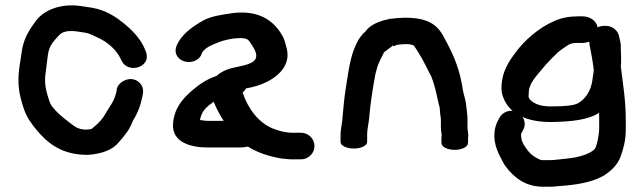

<svg xmlns="http://www.w3.org/2000/svg" viewBox="-20 -558 2445 729"><path d="M308.4 -65.8C284.2 -66.2 271.2 -71.7 254.3 -84.7C237.8 -97.4 218.6 -111.6 206.3 -123.4L192.1 -137.1L181.1 -149.7C174.5 -157.3 170 -166.6 167.5 -174.3C158.7 -201.2 151 -224 151 -256.2C151 -263.4 151.7 -270.1 152.8 -278C156.3 -302.4 158.1 -323.7 161.8 -349.3C166.8 -383.9 179.6 -397.3 203.8 -423.6C224.5 -446.2 258.4 -441.7 304 -433.8C318.5 -431.3 337.4 -422.2 356.7 -412.7C391.5 -395.5 421.1 -368.8 437 -337.1C443.1 -323.2 449.4 -312.3 462.8 -305.7C490.8 -291.7 520.4 -305 531.9 -322.9C542 -338.8 536.9 -356.2 530.4 -370.9C513.6 -411.7 481.1 -444.4 448.3 -470.9C423.8 -490.8 384 -519.3 330.1 -528.5L303.1 -532.5C211.7 -550.2 144.9 -519.4 113.4 -475.1C90.7 -443.4 68.6 -410.8 62.2 -359.3C57.9 -325.7 50 -294.3 50 -254.8C50 -231.5 52.3 -210.9 57.6 -189.6C65.1 -159.6 73.3 -129.3 91.5 -101.3C107.7 -76.2 129 -51.4 149.8 -31.3C180.5 -3.7 226.7 30 312.8 30H314.2C366.3 26.2 408.6 11.1 431.7 -18.7C449.3 -39 470.6 -62.2 483.5 -96.7C485.8 -102.9 491.9 -110.1 497.2 -122.3L503 -134.4C512 -153.3 517.4 -177 521.5 -195.5C524.8 -210.4 524.5 -225.8 514.4 -238.6C484.8 -276.4 430.5 -252.1 423.2 -219.5L422.1 -209.4C421.6 -205.1 422.1 -210.1 418.7 -197.9C410 -167.9 398.1 -157.8 382.5 -129.8C371.8 -109.3 356.5 -92.4 337.8 -76.8C331.9 -71.9 329.2 -69.2 326.3 -67.6H325.2C319.4 -66.9 316.4 -66.5 308.4 -65.8Z M769 2H882.1C894.5 2 904.3 2.2 921.3 -1.5C955.5 20.8 1001.9 36 1048.2 43.7L1068.4 45.9C1076.1 46.7 1083 47 1090 47H1123C1150.1 47 1174 25 1174 -3.5C1174 -32 1150.1 -54 1123 -54H1090C1064.5 -54 1041.6 -60.4 1019.3 -68.7C962.2 -90.1 921.5 -145.7 901.2 -206.6C904.7 -209.5 909.6 -214 913.8 -222.3C915.3 -222.7 920.4 -223.5 928.1 -225.1C1003 -240.2 1093.2 -292.5 1067.2 -379.4C1063.4 -392.2 1060.8 -407.7 1052.5 -422C1027.8 -464.9 981.6 -515.7 883 -510C874.9 -509.5 863.9 -508.8 850.4 -506.4C822.8 -501.7 784.6 -497.4 754.2 -481.5C714.5 -459.4 666.6 -427.9 649.3 -380.9C644.8 -368.9 646 -356.1 652.1 -345.9C672.8 -311.5 731.8 -316.5 744.9 -351.9C752.8 -376.7 787 -388 813.1 -398.8C829.8 -404.9 861.3 -413.3 891.3 -413.3C913.6 -413.3 921.2 -409.6 928.5 -398.7C940.1 -381.6 953 -363.3 953 -346.2C953 -334.9 948.5 -331.5 943 -325.3C904.3 -298.3 847.6 -311 802.4 -269.8C765.6 -257.6 736.4 -238.2 707.3 -212.6C673.9 -183.2 641.4 -147.4 637 -88.6C631.7 -15.7 707.5 2 769 2ZM791.3 -171.7C801.7 -145.8 814.9 -121.3 829.2 -99H771.4C759.4 -99 752.3 -100.5 739.3 -102.3C745.3 -138.5 767 -154.2 791.3 -171.7Z M1758 -42C1757.7 -54.6 1755 -66.8 1755 -72V-104C1755 -122.2 1752.1 -137.8 1750.9 -151.4C1748.7 -178.9 1741.1 -195.7 1737.7 -214.8C1727.2 -287.7 1706.7 -339.7 1675.6 -398C1657.6 -433.3 1641.4 -464.5 1596.3 -479.9C1557.9 -493.2 1508.5 -492.5 1464.9 -486.7L1462.9 -487C1427.6 -479.8 1398.3 -469.7 1376.9 -449.6L1362.6 -433.3L1362 -434C1352.3 -422.4 1344 -414.8 1334.1 -393.5C1308.9 -343.5 1303.2 -285.3 1293.3 -225.9C1286.5 -184.8 1283 -138.5 1279.1 -96.9C1278.2 -87.3 1273 -62.3 1273 -46V-19C1273 -5 1296.3 6 1323.5 6C1350.7 6 1374 -5 1374 -19V-47.7C1374 -69.2 1380.3 -90.2 1381.9 -112.1C1386.2 -166.7 1395.2 -221.1 1405.1 -275.6L1412.2 -301.9C1416.5 -317.8 1430.6 -344.8 1436.1 -355.3L1436.3 -356.9C1439.6 -361.2 1443.2 -364 1448 -366.9C1453.1 -371.4 1462.1 -377 1470.2 -383.4L1471.9 -388.9L1472.5 -382.1L1488 -387.8C1491.5 -388.4 1503.5 -389.8 1514.4 -390.3C1534.5 -390.8 1540.7 -389.4 1551.1 -385.5C1557.5 -377.2 1562.8 -367.3 1570.7 -355.1C1588.3 -327.7 1600.1 -300.1 1617.2 -268.6C1627.8 -243.1 1636.6 -206 1643.5 -173.1C1646.8 -156.5 1650 -152.2 1650 -143C1650 -125.4 1654 -115 1654 -103V-72C1654 -60.2 1656.7 -51.6 1657 -47C1656.3 -40.4 1656 -33.2 1656 -25V-15C1656 -0.9 1678.1 11 1706.5 11C1734.9 11 1757 -0.9 1757 -15V-25C1757 -33.6 1757.3 -37.7 1758 -42Z M1988.2 -214V-215C1988.2 -218.6 1989.8 -224.8 1992.8 -231.1C2000.1 -251.6 2015.1 -268 2035 -292.1C2054.6 -315.9 2093.6 -358.4 2115.4 -372.5C2145.1 -391.8 2143.7 -395 2176.5 -395H2191.4C2199.9 -395 2209.5 -397 2217.4 -399.8C2217.6 -392.5 2218.9 -384.7 2220.4 -377.7C2222.9 -365.5 2232 -318.2 2234.6 -291.4C2233.2 -281.4 2231.1 -266.3 2228.8 -251C2222.9 -212.6 2204 -184.1 2176.5 -167C2159.9 -156.7 2121 -154 2072.4 -154C2056.6 -154 2043.4 -155.5 2032.8 -158C2013.5 -162.6 1986.9 -176.3 1986.9 -193C1986.9 -198.2 1987.4 -205.9 1988.2 -214ZM2337 -375.7C2337.6 -385.4 2336.3 -398.4 2333.1 -408.8C2330.6 -416.8 2330.6 -434.2 2313.4 -447.9C2303.3 -456.9 2290 -460 2277 -460C2267.6 -460 2258 -458.3 2249.2 -454.2C2245 -477.1 2222.5 -496 2191.4 -496H2176.5C2143 -496 2113.7 -490.9 2085.4 -478.6C2022.3 -451.3 1970.3 -402.5 1939.8 -361.7C1912.1 -324.7 1884 -286.1 1884 -221C1884 -206.7 1888.2 -192.4 1896 -176.1C1920.6 -125.1 1981.1 -93.7 2074.2 -94.8C2147.6 -95.7 2214.5 -102.8 2254.7 -129.9C2254.9 -122.1 2255 -113.8 2255 -106.5V-68.6C2255 -48.9 2245.9 1.1 2237.5 8.1C2221.6 26.2 2176.8 40.1 2132.4 44.1C2105.9 46.3 2086.9 50 2067.5 50H2041.5C2033.4 50 2032.6 49.5 2023.2 44.8C1997.2 31.7 1986.3 18.7 1969.9 -6.2L1962.6 -20.7C1961.9 -22.1 1961 -24.5 1961 -25.4C1960.3 -31.9 1959.7 -35.8 1958.2 -43.2C1958.2 -43.4 1958.8 -48.5 1959 -50.4V-51.4L1959.4 -52.1L1965.9 -63.9C1982.2 -93.2 1964.5 -121 1945.4 -131.2C1918.4 -145.6 1888.7 -133 1877.1 -112.1L1871 -100.9C1864.2 -88.2 1860 -74.8 1858.2 -61.2C1851.1 -7.2 1877 31.9 1889.6 57.2C1900.3 78.5 1922.9 102.5 1939.5 115.6C1959.3 131.2 1991.9 151 2041.5 151H2066.2C2077.5 151 2088 150.3 2099 148.8L2122.6 146.9C2183.4 142 2245.6 129.4 2283.8 101.2C2302.5 87.4 2324.4 67.8 2335.5 38.5C2346.3 10.1 2356 -25 2356 -63.5V-101.6C2356 -178.4 2345.4 -236.8 2337.2 -305.6C2339.8 -328.8 2337.2 -355.6 2337 -375.7Z"/></svg>

Font: NumbBunny
Style: Bk
Weight: 400
Designer: Robert Jablonski
Foundry: Cannot Into Space Fonts
Version: Version 1.0